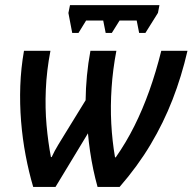

<svg xmlns="http://www.w3.org/2000/svg" viewBox="-20 -742 764 762"><path d="M111.8 0Q94.2 -59.6 81.8 -125.2Q69.3 -190.9 63.7 -260.5Q58.1 -330.1 60.5 -400.6Q63 -471.2 75.2 -540.5H180.2Q165 -461.4 161.9 -387Q158.7 -312.5 164.8 -244.9Q170.9 -177.2 182.1 -118.7H185.1Q196.3 -143.1 210.9 -167Q225.6 -190.9 240.2 -214.8L319.8 -344.2Q320.3 -392.1 325 -441.4Q329.6 -490.7 338.9 -540.5H441.9Q427.7 -466.3 422.9 -393.8Q418 -321.3 421.6 -252Q425.3 -182.6 436.5 -117.7H439.5Q480.5 -176.3 513.2 -241.7Q545.9 -307.1 572.5 -381.6Q599.1 -456.1 620.1 -540.5H724.1Q700.7 -439 664.8 -346.7Q628.9 -254.4 577.6 -168.5Q526.4 -82.5 454.6 0H367.2Q357.9 -33.2 350.3 -69.1Q342.8 -105 337.4 -141.8Q332 -178.7 329.1 -212.9L200.2 0ZM266.6 -611.3 251.5 -690.4 257.8 -721.7H612.8L606.9 -690.9L557.1 -611.3H532.2L522.5 -660.6H454.6L423.8 -611.3H399.4L389.6 -660.6H321.8L291.5 -611.3Z"/></svg>

Font: Open Sans SemiCondensed SemiBold
Style: Italic
Weight: 600
Width: 4
Italic angle: -12°
Designer: Monotype Design Team
Foundry: Monotype Imaging Inc.
Version: Version 3.000